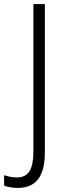

<svg xmlns="http://www.w3.org/2000/svg" viewBox="-79 -734 318 937"><path d="M7 183C96 183 140 128 140 9V-714H84V5C84 91 61 132 3 132C-20 132 -41 127 -59 121V172C-41 179 -19 183 7 183Z"/></svg>

Font: Noto Sans Myanmar Condensed Light
Style: Regular
Weight: 300
Width: 3
Designer: Monotype Design Team
Foundry: Monotype Imaging Inc.
Version: Version 2.107